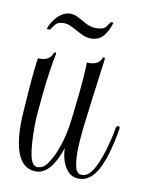

<svg xmlns="http://www.w3.org/2000/svg" viewBox="-64 -540 445 589"><g transform="rotate(10 159.0 -245.5)"><path d="M88 2Q17 2 17 -135Q17 -148 19 -177.5Q21 -207 23.5 -241Q26 -275 29 -303Q32 -331 34 -341Q68 -339 77 -361Q80 -368 84 -368Q86 -368 86 -365Q86 -361 85 -357Q81 -338 76.5 -308Q72 -278 68.5 -245Q65 -212 62.5 -182.5Q60 -153 60 -133Q60 -74 66.5 -43Q73 -12 90 -12Q104 -12 114 -22Q124 -32 137 -58Q162 -112 169 -183Q179 -266 181.5 -303.5Q184 -341 184 -354Q219 -352 228 -374Q230 -379 233 -379Q237 -379 236 -371Q226 -296 219.5 -247Q213 -198 209.5 -167Q206 -136 204.5 -115.5Q203 -95 203 -77Q203 -54 207.5 -33Q212 -12 229 -12Q252 -12 270 -50Q282 -75 291.5 -108.5Q301 -142 306 -172Q308 -179 313 -179Q318 -179 318 -172Q303 -84 280 -41.5Q257 1 222 1Q201 1 188 -12.5Q175 -26 169 -45.5Q163 -65 163 -84Q134 2 88 2ZM183 -429Q168 -429 152 -437Q136 -445 121.5 -453Q107 -461 94 -461Q75 -461 67.5 -451Q60 -441 55 -434H45Q50 -454 68.5 -473.5Q87 -493 109 -493Q122 -493 135 -485.5Q148 -478 162.5 -470.5Q177 -463 193 -463Q216 -463 224 -473.5Q232 -484 235 -489H243Q238 -467 223.5 -448Q209 -429 183 -429Z"/></g></svg>

Font: Updock
Style: Regular
Weight: 400
Designer: Robert E. Leuschke
Foundry: Robert E. Leuschke
Version: Version 1.010; ttfautohint (v1.8.4.7-5d5b)